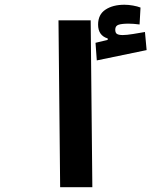

<svg xmlns="http://www.w3.org/2000/svg" viewBox="-20 -778 629 798"><path d="M230 0 223.1 -693.4H356.9L363.8 0ZM382.3 -526.9 377 -600.1 427.7 -612.3V-618.2Q387.7 -630.4 387.7 -675.8Q387.7 -717.8 418.5 -738Q449.2 -758.3 497.1 -758.3Q514.2 -758.3 533 -754.9Q551.8 -751.5 564 -746.6L560.1 -676.3Q533.7 -679.7 514.2 -679.7Q485.8 -679.7 472.4 -675Q459 -670.4 459 -654.8Q459 -641.1 466.6 -636.7Q474.1 -632.3 490.2 -632.3Q505.9 -632.3 533.2 -636.7Q560.5 -641.1 582.5 -645L589.4 -569.8Z"/></svg>

Font: Cascadia Mono PL
Style: Bold
Weight: 700
Monospace: yes
Designer: Aaron Bell
Foundry: Saja Typeworks
Version: Version 2404.023; ttfautohint (v1.8.4)